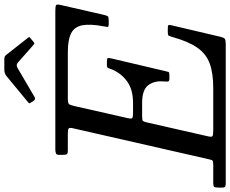

<svg xmlns="http://www.w3.org/2000/svg" viewBox="-144 -910 1014 845"><g transform="rotate(-90 362.5 -487.0)"><path d="M342 -845 334.5 -857Q330 -862.5 330.8 -864.5Q331.5 -866.5 338 -872L452 -966Q462.5 -974.5 480 -974.5H522.5Q532.5 -974.5 536.5 -972.5Q540.5 -970.5 544 -966L619.5 -870Q622.5 -866.5 622.5 -865Q622.5 -863.5 617.5 -859.5L603 -847.5Q596.5 -842 594.5 -842.2Q592.5 -842.5 587 -847L510 -915Q499 -924.5 485 -915.5L359.5 -842Q349.5 -835.5 342 -845ZM246.5 -346 185.5 -78Q182 -62.5 186 -58.8Q190 -55 210 -55H398Q464 -55 506.5 -70.8Q549 -86.5 576.2 -126Q603.5 -165.5 623 -236Q626 -246.5 628.2 -250.8Q630.5 -255 645 -255H660Q671.5 -255 674.2 -252.8Q677 -250.5 675 -242L623.5 -23Q620 -8.5 614.8 -4.2Q609.5 0 591 0H-22Q-31 0 -35.5 -2.5Q-40 -5 -40 -15V-32Q-40 -46.5 -37 -50.8Q-34 -55 -20 -55H59Q76.5 -55 79.2 -58.5Q82 -62 85 -76L221 -672.5Q224.5 -688 219.8 -691.5Q215 -695 196 -695H124Q110 -695 107 -699.5Q104 -704 104 -718V-734Q104 -745 111.2 -747.5Q118.5 -750 128 -750H736Q758 -750 762.8 -746.8Q767.5 -743.5 763.5 -726L720 -536Q716.5 -522 713.5 -518.5Q710.5 -515 693 -515H678.5Q666 -515 667 -521.8Q668 -528.5 669.5 -537Q681 -597 674.2 -631.5Q667.5 -666 639 -680.5Q610.5 -695 555 -695H355Q330.5 -695 326.8 -689.5Q323 -684 318.5 -665L265.5 -431Q262 -416 265.2 -412Q268.5 -408 288 -408H333Q391 -408 426.8 -433.8Q462.5 -459.5 480 -501Q483.5 -509.5 485.5 -516.2Q487.5 -523 499.5 -523H515Q528.5 -523 529.8 -519Q531 -515 528.5 -504L472.5 -266Q470.5 -256.5 469 -252.2Q467.5 -248 455 -248H439Q426.5 -248 426.5 -256Q426.5 -264 427 -273Q431 -314 410.5 -341Q390 -368 333 -368H275Q256.5 -368 253.2 -364.5Q250 -361 246.5 -346Z"/></g></svg>

Font: Besley*
Style: Italic
Weight: 400
Italic angle: -13°
Designer: Owen Earl
Foundry: indestructible type*
Version: Version 2.000; ttfautohint (v1.8.3)